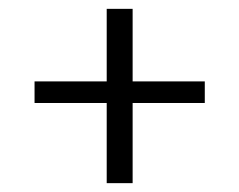

<svg xmlns="http://www.w3.org/2000/svg" viewBox="-20 -414 540 434"><path d="M279.8 -181.2H442.9V-230H279.8V-394H221.2V-230H58.1V-181.2H221.2V0H279.8Z"/></svg>

Font: JuniusX
Style: Regular
Weight: 400
Designer: Peter S. Baker
Foundry: Briery Creek Software
Version: Version 1.004